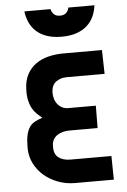

<svg xmlns="http://www.w3.org/2000/svg" viewBox="-61 -974 675 1018"><g transform="rotate(-5 276.5 -465.0)"><path d="M247 -930Q251 -913 262.5 -902Q274 -891 294 -891Q316 -891 327.5 -902Q339 -913 342 -930H481Q477 -898 464.5 -870.5Q452 -843 429 -822.5Q406 -802 372.5 -790.5Q339 -779 294 -779Q249 -779 215.5 -790.5Q182 -802 159.5 -822.5Q137 -843 124.5 -870.5Q112 -898 108 -930ZM503 0H296Q249 0 206.5 -16Q164 -32 132 -59.5Q100 -87 81 -125Q62 -163 62 -208Q62 -246 67 -271.5Q72 -297 82.5 -314Q93 -331 110.5 -341.5Q128 -352 154 -360Q139 -372 125.5 -385Q112 -398 102 -416Q92 -434 86.5 -458Q81 -482 82 -516Q83 -563 100.5 -596Q118 -629 147 -650Q176 -671 214.5 -680.5Q253 -690 296 -690H500L503 -563H301Q269 -563 245 -546Q221 -529 219 -490Q219 -449 240.5 -424Q262 -399 295 -399H442L441 -280H291Q274 -280 257.5 -276Q241 -272 227.5 -263.5Q214 -255 205.5 -241Q197 -227 197 -206Q195 -163 219.5 -144.5Q244 -126 283 -126H501Z"/></g></svg>

Font: Panefresco 999wt
Style: Regular
Weight: 900
Version: Version 1.001